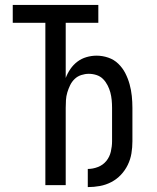

<svg xmlns="http://www.w3.org/2000/svg" viewBox="-20 -755 640 783"><path d="M338 8V-66Q359 -66 379.5 -74Q400 -82 413.5 -98.5Q427 -115 432 -136.5Q437 -158 437 -179V-315Q437 -331 435.5 -347Q434 -363 430 -378Q426 -393 418.5 -407.5Q411 -422 400 -433Q389 -444 373.5 -449Q358 -454 342 -454Q327 -454 311.5 -449Q296 -444 284.5 -433Q273 -422 266 -407.5Q259 -393 254.5 -378Q250 -363 249 -347Q248 -331 248 -315V0H165V-662H32V-735H381V-662H248V-437Q255 -456 267 -473.5Q279 -491 295.5 -503.5Q312 -516 332.5 -522Q353 -528 374 -528Q398 -528 421.5 -520Q445 -512 462.5 -495Q480 -478 491 -456.5Q502 -435 508.5 -411.5Q515 -388 517.5 -363.5Q520 -339 520 -315V-179Q520 -154 516 -129.5Q512 -105 501 -82.5Q490 -60 473 -42Q456 -24 434 -12.5Q412 -1 387.5 3.5Q363 8 338 8Z"/></svg>

Font: R Plex Mono
Style: Regular
Weight: 400
Monospace: yes
Designer: Belleve Invis
Foundry: Belleve Invis
Version: Version 31.8.0